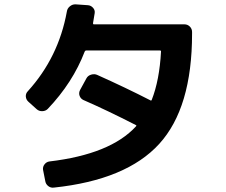

<svg xmlns="http://www.w3.org/2000/svg" viewBox="-20 -812 1040 882"><path d="M148.4 -310.5 110.4 -344.7Q99.6 -354.5 98.6 -368.7Q97.7 -382.8 108.4 -393.6Q249 -548.8 287.1 -758.8Q289.1 -773.4 301.3 -783.2Q313.5 -793 328.1 -792L383.8 -788.1Q397.5 -787.1 407.2 -776.4Q417 -765.6 415 -752Q413.1 -739.3 407.2 -705.1Q407.2 -700.2 411.1 -700.2H827.1Q841.8 -700.2 852.1 -689.9Q862.3 -679.7 862.3 -665V-657.2Q862.3 -316.4 711.4 -150.9Q560.5 14.6 227.5 49.8Q212.9 51.8 201.2 42.5Q189.5 33.2 187.5 17.6L177.7 -32.2Q175.8 -45.9 184.6 -57.1Q193.4 -68.4 207 -70.3Q487.3 -103.5 604.5 -231.4Q608.4 -235.4 604.5 -237.3Q470.7 -305.7 363.3 -352.5Q350.6 -358.4 345.7 -371.6Q340.8 -384.8 347.7 -398.4L377 -452.1Q383.8 -464.8 398.9 -469.2Q414.1 -473.6 426.8 -467.8Q557.6 -409.2 671.9 -350.6Q674.8 -348.6 676.8 -352.5Q712.9 -444.3 719.7 -576.2Q719.7 -580.1 714.8 -580.1H376Q371.1 -580.1 369.1 -575.2Q314.5 -432.6 199.2 -311.5Q189.5 -301.8 174.3 -301.3Q159.2 -300.8 148.4 -310.5Z"/></svg>

Font: Rounded-L Mgen+ 1m bold
Style: Bold
Weight: 700
Designer: [Source Han Sans]
Ryoko NISHIZUKA  (kana & ideographs); Paul D. Hunt (Latin, Greek & Cyrillic); Wenlong ZHANG  (bopomofo
Version: Version 1.059.20150602